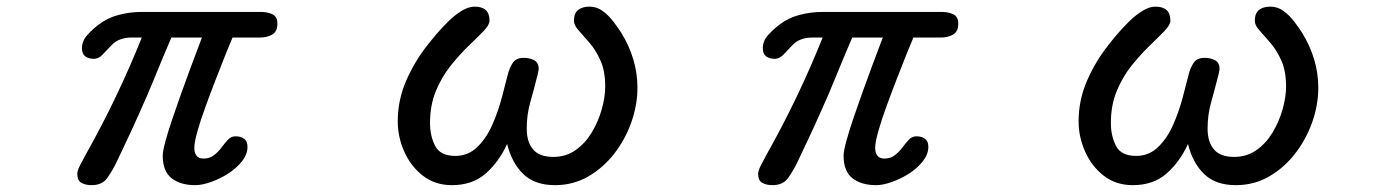

<svg xmlns="http://www.w3.org/2000/svg" viewBox="-20 -541 4040 564"><path d="M249 2.9Q231.4 2.9 219.2 -3.9Q207 -10.7 207 -30.3Q207 -41 217.8 -60.5Q228.5 -80.1 233.4 -89.8Q326.2 -254.9 396.5 -430.7Q381.8 -430.7 365.2 -430.7Q348.6 -430.7 335 -425.8Q319.3 -420.9 306.2 -406.7Q293 -392.6 281.2 -380.4Q269.5 -368.2 255.9 -368.2Q240.2 -368.2 230.5 -375.5Q220.7 -382.8 220.7 -399.4Q220.7 -420.9 236.8 -438.5Q252.9 -456.1 268.6 -467.8Q294.9 -488.3 328.1 -497.1Q361.3 -505.9 394.5 -505.9H748Q765.6 -505.9 780.3 -499Q794.9 -492.2 794.9 -471.7Q794.9 -448.2 779.8 -439.5Q764.6 -430.7 743.2 -430.7H663.1Q656.2 -415 643.1 -382.3Q629.9 -349.6 614.3 -309.1Q598.6 -268.6 584 -228.5Q569.3 -188.5 560.1 -155.8Q550.8 -123 550.8 -106.4Q550.8 -92.8 557.1 -84Q563.5 -75.2 578.1 -75.2Q595.7 -75.2 608.4 -85Q621.1 -94.7 630.9 -107.9Q640.6 -121.1 649.9 -130.9Q659.2 -140.6 671.9 -140.6Q687.5 -140.6 697.3 -133.3Q707 -126 707 -109.4Q707 -87.9 690.9 -67.4Q674.8 -46.9 650.4 -31.2Q626 -15.6 599.6 -6.3Q573.2 2.9 553.7 2.9Q509.8 2.9 483.9 -17.6Q458 -38.1 458 -84Q458 -96.7 465.8 -125.5Q473.6 -154.3 486.3 -191.9Q499 -229.5 513.2 -269Q527.3 -308.6 540.5 -343.8Q553.7 -378.9 562.5 -402.3Q571.3 -425.8 573.2 -430.7H483.4Q459 -374 436 -317.4Q413.1 -260.7 387.7 -205.1Q372.1 -169.9 355.5 -134.8Q338.9 -99.6 322.3 -64.5Q310.5 -40 295.4 -18.6Q280.3 2.9 249 2.9Z M1307.6 2.9Q1257.8 2.9 1222.2 -24.9Q1186.5 -52.7 1167.5 -95.7Q1148.4 -138.7 1148.4 -184.6Q1148.4 -247.1 1173.3 -304.2Q1198.2 -361.3 1236.3 -409.2Q1246.1 -421.9 1262.2 -440.9Q1278.3 -460 1297.4 -478.5Q1316.4 -497.1 1336.4 -509.3Q1356.4 -521.5 1374 -521.5Q1418 -521.5 1418 -480.5Q1418 -467.8 1400.4 -449.7Q1382.8 -431.6 1356.9 -406.7Q1331.1 -381.8 1304.7 -349.1Q1278.3 -316.4 1260.7 -274.4Q1243.2 -232.4 1243.2 -179.7Q1243.2 -141.6 1258.3 -112.3Q1273.4 -83 1317.4 -83Q1355.5 -83 1382.3 -109.4Q1409.2 -135.7 1426.3 -174.8Q1443.4 -213.9 1454.1 -254.4Q1464.8 -294.9 1471.7 -322.3Q1476.6 -341.8 1486.3 -356.4Q1496.1 -371.1 1518.6 -371.1Q1535.2 -371.1 1548.8 -364.3Q1562.5 -357.4 1562.5 -337.9Q1562.5 -336.9 1560.5 -327.1Q1558.6 -317.4 1557.6 -315.4Q1547.9 -276.4 1537.6 -240.2Q1527.3 -204.1 1527.3 -163.1Q1527.3 -124 1545.9 -102.1Q1564.5 -80.1 1605.5 -80.1Q1642.6 -80.1 1670.9 -100.1Q1699.2 -120.1 1718.3 -151.9Q1737.3 -183.6 1747.6 -219.7Q1757.8 -255.9 1757.8 -287.1Q1757.8 -332 1744.1 -362.8Q1730.5 -393.6 1711.9 -415Q1693.4 -436.5 1679.7 -451.7Q1666 -466.8 1666 -479.5Q1666 -502 1678.2 -511.7Q1690.4 -521.5 1711.9 -521.5Q1733.4 -521.5 1751 -508.3Q1768.6 -495.1 1782.2 -477.1Q1795.9 -459 1805.7 -443.4Q1828.1 -407.2 1840.3 -366.7Q1852.5 -326.2 1852.5 -283.2Q1852.5 -233.4 1835 -183.1Q1817.4 -132.8 1785.2 -90.8Q1752.9 -48.8 1708.5 -22.9Q1664.1 2.9 1610.4 2.9Q1550.8 2.9 1517.1 -29.8Q1483.4 -62.5 1469.7 -118.2Q1446.3 -66.4 1407.2 -31.7Q1368.2 2.9 1307.6 2.9Z M2249 2.9Q2231.4 2.9 2219.2 -3.9Q2207 -10.7 2207 -30.3Q2207 -41 2217.8 -60.5Q2228.5 -80.1 2233.4 -89.8Q2326.2 -254.9 2396.5 -430.7Q2381.8 -430.7 2365.2 -430.7Q2348.6 -430.7 2335 -425.8Q2319.3 -420.9 2306.2 -406.7Q2293 -392.6 2281.2 -380.4Q2269.5 -368.2 2255.9 -368.2Q2240.2 -368.2 2230.5 -375.5Q2220.7 -382.8 2220.7 -399.4Q2220.7 -420.9 2236.8 -438.5Q2252.9 -456.1 2268.6 -467.8Q2294.9 -488.3 2328.1 -497.1Q2361.3 -505.9 2394.5 -505.9H2748Q2765.6 -505.9 2780.3 -499Q2794.9 -492.2 2794.9 -471.7Q2794.9 -448.2 2779.8 -439.5Q2764.6 -430.7 2743.2 -430.7H2663.1Q2656.2 -415 2643.1 -382.3Q2629.9 -349.6 2614.3 -309.1Q2598.6 -268.6 2584 -228.5Q2569.3 -188.5 2560.1 -155.8Q2550.8 -123 2550.8 -106.4Q2550.8 -92.8 2557.1 -84Q2563.5 -75.2 2578.1 -75.2Q2595.7 -75.2 2608.4 -85Q2621.1 -94.7 2630.9 -107.9Q2640.6 -121.1 2649.9 -130.9Q2659.2 -140.6 2671.9 -140.6Q2687.5 -140.6 2697.3 -133.3Q2707 -126 2707 -109.4Q2707 -87.9 2690.9 -67.4Q2674.8 -46.9 2650.4 -31.2Q2626 -15.6 2599.6 -6.3Q2573.2 2.9 2553.7 2.9Q2509.8 2.9 2483.9 -17.6Q2458 -38.1 2458 -84Q2458 -96.7 2465.8 -125.5Q2473.6 -154.3 2486.3 -191.9Q2499 -229.5 2513.2 -269Q2527.3 -308.6 2540.5 -343.8Q2553.7 -378.9 2562.5 -402.3Q2571.3 -425.8 2573.2 -430.7H2483.4Q2459 -374 2436 -317.4Q2413.1 -260.7 2387.7 -205.1Q2372.1 -169.9 2355.5 -134.8Q2338.9 -99.6 2322.3 -64.5Q2310.5 -40 2295.4 -18.6Q2280.3 2.9 2249 2.9Z M3307.6 2.9Q3257.8 2.9 3222.2 -24.9Q3186.5 -52.7 3167.5 -95.7Q3148.4 -138.7 3148.4 -184.6Q3148.4 -247.1 3173.3 -304.2Q3198.2 -361.3 3236.3 -409.2Q3246.1 -421.9 3262.2 -440.9Q3278.3 -460 3297.4 -478.5Q3316.4 -497.1 3336.4 -509.3Q3356.4 -521.5 3374 -521.5Q3418 -521.5 3418 -480.5Q3418 -467.8 3400.4 -449.7Q3382.8 -431.6 3356.9 -406.7Q3331.1 -381.8 3304.7 -349.1Q3278.3 -316.4 3260.7 -274.4Q3243.2 -232.4 3243.2 -179.7Q3243.2 -141.6 3258.3 -112.3Q3273.4 -83 3317.4 -83Q3355.5 -83 3382.3 -109.4Q3409.2 -135.7 3426.3 -174.8Q3443.4 -213.9 3454.1 -254.4Q3464.8 -294.9 3471.7 -322.3Q3476.6 -341.8 3486.3 -356.4Q3496.1 -371.1 3518.6 -371.1Q3535.2 -371.1 3548.8 -364.3Q3562.5 -357.4 3562.5 -337.9Q3562.5 -336.9 3560.5 -327.1Q3558.6 -317.4 3557.6 -315.4Q3547.9 -276.4 3537.6 -240.2Q3527.3 -204.1 3527.3 -163.1Q3527.3 -124 3545.9 -102.1Q3564.5 -80.1 3605.5 -80.1Q3642.6 -80.1 3670.9 -100.1Q3699.2 -120.1 3718.3 -151.9Q3737.3 -183.6 3747.6 -219.7Q3757.8 -255.9 3757.8 -287.1Q3757.8 -332 3744.1 -362.8Q3730.5 -393.6 3711.9 -415Q3693.4 -436.5 3679.7 -451.7Q3666 -466.8 3666 -479.5Q3666 -502 3678.2 -511.7Q3690.4 -521.5 3711.9 -521.5Q3733.4 -521.5 3751 -508.3Q3768.6 -495.1 3782.2 -477.1Q3795.9 -459 3805.7 -443.4Q3828.1 -407.2 3840.3 -366.7Q3852.5 -326.2 3852.5 -283.2Q3852.5 -233.4 3835 -183.1Q3817.4 -132.8 3785.2 -90.8Q3752.9 -48.8 3708.5 -22.9Q3664.1 2.9 3610.4 2.9Q3550.8 2.9 3517.1 -29.8Q3483.4 -62.5 3469.7 -118.2Q3446.3 -66.4 3407.2 -31.7Q3368.2 2.9 3307.6 2.9Z"/></svg>

Font: Kosugi Maru
Style: Regular
Weight: 400
Designer: MOTOYA
Version: Version 4.002